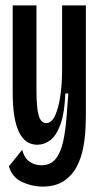

<svg xmlns="http://www.w3.org/2000/svg" viewBox="-20 -548 364 711"><path d="M137 143Q99 143 62 126Q25 109 13 68L62 7Q71 39 90.5 51.5Q110 64 133 64Q167 64 186 40.5Q205 17 214 -24.5Q223 -66 227 -121L233 -202H222Q219 -129 204 -87.5Q189 -46 166.5 -29Q144 -12 118 -12Q27 -12 27 -205V-528H115V-212Q115 -151 123 -121.5Q131 -92 151 -92Q171 -92 184 -120Q197 -148 203.5 -193.5Q210 -239 210 -293V-528H298V-128Q298 -105 296.5 -71Q295 -37 288 0Q281 37 264 69.5Q247 102 216 122.5Q185 143 137 143Z"/></svg>

Font: Bricolage Grotesque 96pt Condensed
Style: Regular
Weight: 400
Width: 3
Designer: Mathieu Triay
Foundry: Atelier Triay
Version: Version 1.001; ttfautohint (v1.8.4.7-5d5b);gftools[0.9.33.de